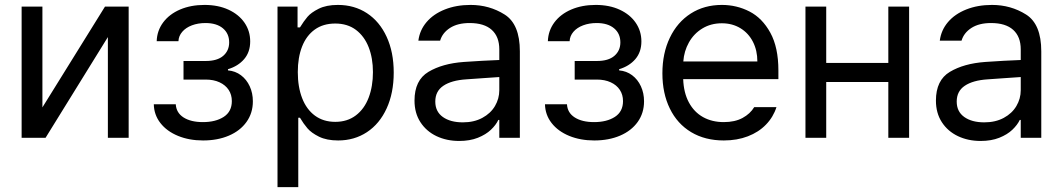

<svg xmlns="http://www.w3.org/2000/svg" viewBox="-20 -557 4296 776"><path d="M404.3 -530.3H500V0H416V-407.2L164.1 0H67.4V-530.3H151.4V-123Z M799.8 -63.5Q851.6 -63.5 884.3 -84.7Q917 -106 917 -148.4Q917 -174.3 904.1 -193.8Q891.1 -213.4 867.2 -224.4Q843.3 -235.4 811.5 -235.4H721.7V-310.5H811.5Q857.9 -310.5 882.1 -331.3Q906.2 -352.1 906.2 -385.7Q906.2 -421.4 880.9 -442.6Q855.5 -463.9 810.5 -463.9Q780.3 -463.9 755.6 -454.6Q731 -445.3 716.6 -428.5Q702.1 -411.6 701.2 -390.6H613.3Q614.7 -433.1 639.6 -466.6Q664.6 -500 708 -518.6Q751.5 -537.1 806.6 -537.1Q861.8 -537.1 903.6 -517.8Q945.3 -498.5 968.3 -465.1Q991.2 -431.6 991.2 -389.6Q991.2 -346.7 966.8 -318.1Q942.4 -289.6 901.4 -277.3V-272.5Q931.2 -270 953.9 -252.9Q976.6 -235.8 989.3 -208.3Q1002 -180.7 1002 -147.5Q1002 -100.1 976.3 -64.2Q950.7 -28.3 905 -8.8Q859.4 10.7 800.8 10.7Q744.6 10.7 699.5 -7.8Q654.3 -26.4 628.4 -59.6Q602.5 -92.8 601.6 -135.7H690.4Q692.4 -101.1 721.9 -82.3Q751.5 -63.5 799.8 -63.5Z M1101.6 -530.3H1182.6V-446.3H1192.4Q1208 -471.7 1222.7 -489Q1237.3 -506.3 1268.1 -521.7Q1298.8 -537.1 1345.7 -537.1Q1412.1 -537.1 1463.1 -503.7Q1514.2 -470.2 1542.7 -408.2Q1571.3 -346.2 1571.3 -263.7Q1571.3 -181.2 1542.7 -118.9Q1514.2 -56.6 1463.1 -22.9Q1412.1 10.7 1346.7 10.7Q1300.3 10.7 1269.3 -4.6Q1238.3 -20 1222.7 -38.3Q1207 -56.6 1192.4 -81.1H1185.5V199.2H1101.6ZM1335 -64.5Q1383.8 -64.5 1418.2 -90.6Q1452.6 -116.7 1470 -162.4Q1487.3 -208 1487.3 -265.6Q1487.3 -321.8 1470 -366.2Q1452.6 -410.6 1418.5 -436.3Q1384.3 -461.9 1335 -461.9Q1286.1 -461.9 1252.2 -437.5Q1218.3 -413.1 1200.9 -368.9Q1183.6 -324.7 1183.6 -265.6Q1183.6 -205.6 1201.2 -160.2Q1218.8 -114.7 1252.9 -89.6Q1287.1 -64.5 1335 -64.5Z M1854.5 -306.6Q1887.7 -309.1 1929 -311.3Q1970.2 -313.5 1998 -314.5V-357.4Q1998 -408.7 1967.5 -436.3Q1937 -463.9 1877.9 -463.9Q1829.6 -463.9 1798.8 -444.1Q1768.1 -424.3 1758.8 -392.6H1670.9Q1676.3 -435.1 1704.1 -467.8Q1731.9 -500.5 1778.1 -518.8Q1824.2 -537.1 1881.8 -537.1Q1958 -537.1 2019.5 -498.3Q2081.1 -459.5 2081.1 -349.6V0H1998V-72.3H1994.1Q1984.4 -51.8 1964.1 -32.5Q1943.8 -13.2 1911.4 -0.2Q1878.9 12.7 1835.9 12.7Q1785.2 12.7 1744.1 -6.8Q1703.1 -26.4 1679.2 -63.2Q1655.3 -100.1 1655.3 -150.4Q1655.3 -232.9 1711.7 -266.6Q1768.1 -300.3 1854.5 -306.6ZM1850.6 -62.5Q1896 -62.5 1929.4 -80.6Q1962.9 -98.6 1980.5 -128.4Q1998 -158.2 1998 -192.4V-245.6Q1986.3 -245.1 1933.6 -241.2L1864.3 -236.3Q1804.7 -232.4 1772 -210.4Q1739.3 -188.5 1739.3 -146.5Q1739.3 -106 1769.8 -84.2Q1800.3 -62.5 1850.6 -62.5Z M2380.9 -63.5Q2432.6 -63.5 2465.3 -84.7Q2498 -106 2498 -148.4Q2498 -174.3 2485.1 -193.8Q2472.2 -213.4 2448.2 -224.4Q2424.3 -235.4 2392.6 -235.4H2302.7V-310.5H2392.6Q2439 -310.5 2463.1 -331.3Q2487.3 -352.1 2487.3 -385.7Q2487.3 -421.4 2461.9 -442.6Q2436.5 -463.9 2391.6 -463.9Q2361.3 -463.9 2336.7 -454.6Q2312 -445.3 2297.6 -428.5Q2283.2 -411.6 2282.2 -390.6H2194.3Q2195.8 -433.1 2220.7 -466.6Q2245.6 -500 2289.1 -518.6Q2332.5 -537.1 2387.7 -537.1Q2442.9 -537.1 2484.6 -517.8Q2526.4 -498.5 2549.3 -465.1Q2572.3 -431.6 2572.3 -389.6Q2572.3 -346.7 2547.9 -318.1Q2523.4 -289.6 2482.4 -277.3V-272.5Q2512.2 -270 2534.9 -252.9Q2557.6 -235.8 2570.3 -208.3Q2583 -180.7 2583 -147.5Q2583 -100.1 2557.4 -64.2Q2531.7 -28.3 2486.1 -8.8Q2440.4 10.7 2381.8 10.7Q2325.7 10.7 2280.5 -7.8Q2235.4 -26.4 2209.5 -59.6Q2183.6 -92.8 2182.6 -135.7H2271.5Q2273.4 -101.1 2303 -82.3Q2332.5 -63.5 2380.9 -63.5Z M2657.2 -260.7Q2657.2 -341.8 2687.3 -404.5Q2717.3 -467.3 2771.7 -502.2Q2826.2 -537.1 2897.5 -537.1Q2957.5 -537.1 3009.3 -510.5Q3061 -483.9 3093.5 -424.6Q3126 -365.2 3126 -272.5V-237.3H2741.2Q2743.2 -182.1 2764.2 -143.1Q2785.2 -104 2821.5 -83.7Q2857.9 -63.5 2905.3 -63.5Q2950.2 -63.5 2981.2 -80.3Q3012.2 -97.2 3028.3 -124H3118.2Q3105.5 -84 3075.9 -53.5Q3046.4 -22.9 3002.7 -6.1Q2959 10.7 2905.3 10.7Q2829.6 10.7 2773.4 -22.9Q2717.3 -56.6 2687.3 -118.2Q2657.2 -179.7 2657.2 -260.7ZM3041 -308.6Q3041 -353 3023.2 -387.9Q3005.4 -422.9 2972.7 -442.9Q2939.9 -462.9 2897.5 -462.9Q2853 -462.9 2818.6 -441.9Q2784.2 -420.9 2764.4 -385.5Q2744.6 -350.1 2741.7 -308.6Z M3319.3 -302.7H3570.3V-530.3H3654.3V0H3570.3V-225.6H3319.3V0H3235.4V-530.3H3319.3Z M3961.9 -306.6Q3995.1 -309.1 4036.4 -311.3Q4077.6 -313.5 4105.5 -314.5V-357.4Q4105.5 -408.7 4075 -436.3Q4044.4 -463.9 3985.4 -463.9Q3937 -463.9 3906.2 -444.1Q3875.5 -424.3 3866.2 -392.6H3778.3Q3783.7 -435.1 3811.5 -467.8Q3839.4 -500.5 3885.5 -518.8Q3931.6 -537.1 3989.3 -537.1Q4065.4 -537.1 4127 -498.3Q4188.5 -459.5 4188.5 -349.6V0H4105.5V-72.3H4101.6Q4091.8 -51.8 4071.5 -32.5Q4051.3 -13.2 4018.8 -0.2Q3986.3 12.7 3943.4 12.7Q3892.6 12.7 3851.6 -6.8Q3810.5 -26.4 3786.6 -63.2Q3762.7 -100.1 3762.7 -150.4Q3762.7 -232.9 3819.1 -266.6Q3875.5 -300.3 3961.9 -306.6ZM3958 -62.5Q4003.4 -62.5 4036.9 -80.6Q4070.3 -98.6 4087.9 -128.4Q4105.5 -158.2 4105.5 -192.4V-245.6Q4093.8 -245.1 4041 -241.2L3971.7 -236.3Q3912.1 -232.4 3879.4 -210.4Q3846.7 -188.5 3846.7 -146.5Q3846.7 -106 3877.2 -84.2Q3907.7 -62.5 3958 -62.5Z"/></svg>

Font: WEMIX Pretendard
Style: Regular
Weight: 400
Designer: Base glyphs from Inter by Rasmus Andersson; Hangeul glyphs from Noto Sans CJK(Source Han Sans) by Jang Soo-young and Kan
Foundry: Kil Hyung-jin
Version: Version 1.000